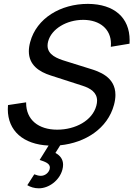

<svg xmlns="http://www.w3.org/2000/svg" viewBox="-20 -755 705 1015"><path d="M582.7 -201C587.9 -220.4 590.2 -237.8 590.2 -253.4C590.2 -349.1 502.7 -377.5 453 -392.5L326.6 -432C283.2 -445.2 231.4 -464.5 231.4 -513.9C231.4 -520.9 232.4 -528.4 234.6 -536.5C252.2 -602.3 332.1 -650 419.3 -650C420.2 -650 421.1 -650 422 -650C507.6 -649.1 566.6 -601.5 566.6 -523.4C566.6 -518.2 566.3 -512.9 565.8 -507.5L664.7 -524C665.1 -530.2 665.3 -536.3 665.3 -542.2C665.3 -662.3 583.5 -733.5 445.6 -734.5C445.2 -734.5 444.7 -734.5 444.2 -734.5C301.4 -734.5 173.5 -659.6 139.5 -532.5C134.7 -514.7 132.5 -498.5 132.5 -483.9C132.5 -411.1 186.8 -375.6 248.2 -356L417.1 -301.5C457.1 -288.4 493.2 -267.1 493.2 -222.8C493.2 -214.6 491.9 -205.8 489.3 -196C468.3 -117.5 378.9 -69.5 282.4 -69.5C183 -69.5 118.1 -121.9 118.1 -211.2C118.1 -212.1 118.1 -213.1 118.2 -214L22.3 -199.5C21.6 -192 21.3 -184.7 21.3 -177.6C21.3 -63.3 103.5 8.4 236.9 14.5L189.6 90.5C217.3 99.8 243.7 108.4 243.7 130.6C243.7 133.3 243.3 136.3 242.4 139.5C237.7 157 219.6 174.5 195.6 174.5C185.6 174.5 173.9 171.5 161.2 166.5L124.3 224C140.7 233.5 160.4 240.5 185.4 240.5C238.4 240.5 294.5 199 309.8 142C312.3 132.7 313.5 124 313.5 116C313.5 87.2 298 66.8 273 53.5L298.3 13C430.9 -0.5 548.9 -75 582.7 -201Z"/></svg>

Font: Manrope
Style: MediumItalic
Weight: 500
Italic angle: -15°
Designer: Mikhail Sharanda
Foundry: Mikhail Sharanda
Version: Version 4.502;hotconv 1.0.109;makeotfexe 2.5.65596